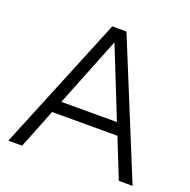

<svg xmlns="http://www.w3.org/2000/svg" viewBox="-128 -844 955 967"><g transform="rotate(20 350.0 -360.0)"><path d="M525 -211H175L91 0H17L312 -720H388L683 0H609ZM499 -275 350 -648 201 -275Z"/></g></svg>

Font: Aspekta 300
Style: Regular
Weight: 300
Designer: Ivo Dolenc
Version: Version 2.000